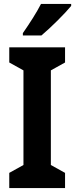

<svg xmlns="http://www.w3.org/2000/svg" viewBox="-20 -954 381 974"><path d="M341 -924V-934H188C165 -889 130 -835 96 -786V-774H190C238 -814 311 -887 341 -924ZM310 0V-77L238 -117V-597L310 -637V-714H27V-637L99 -597V-117L27 -77V0Z"/></svg>

Font: Noto Sans Sinhala Condensed
Style: Bold
Weight: 700
Width: 3
Designer: Jelle Bosma - Monotype Design Team
Foundry: Monotype Imaging Inc.
Version: Version 2.006